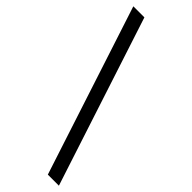

<svg xmlns="http://www.w3.org/2000/svg" viewBox="-287 -776 859 859"><g transform="rotate(45 143.0 -346.5)"><path d="M239 55 -23 -748H47L309 55Z"/></g></svg>

Font: Mulish ExtraLight
Style: Regular
Weight: 400
Version: Version 3.603